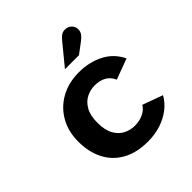

<svg xmlns="http://www.w3.org/2000/svg" viewBox="-196 -867 1023 1023"><g transform="rotate(-45 316.0 -355.5)"><path d="M340.7 12Q254.8 12 195.9 -21.1Q137 -54.2 106.9 -113.3Q76.8 -172.3 76.8 -250Q76.8 -327.5 110.5 -385.9Q144.1 -444.4 203.6 -477.1Q263 -509.9 340.4 -509.9Q417.8 -509.9 479.6 -478.3Q541.4 -446.8 572.5 -382.4L455.5 -339.1Q442.5 -370.1 415.3 -385.5Q388.2 -400.9 349.9 -400.9Q318.1 -400.9 288.3 -386.1Q258.5 -371.3 239.3 -338Q220.1 -304.7 220.1 -249.7Q220.1 -193.5 239.2 -159.9Q258.3 -126.3 288.2 -111.7Q318.2 -97 349.3 -97Q385.6 -97 414.1 -110.6Q442.6 -124.1 456.9 -148.2L571.2 -106.5Q551 -69.8 516.4 -43.3Q481.9 -16.9 437.1 -2.4Q392.3 12 340.7 12ZM299.6 -573.7 394.3 -689.2Q407.7 -705.6 419.4 -714.5Q431.1 -723.4 448.6 -723.4Q471.5 -723.4 486 -708.8Q500.4 -694.3 500.4 -673.9Q500.4 -660.1 493.6 -647.6Q486.7 -635.1 462.8 -616.9L405.1 -573.7Z"/></g></svg>

Font: Atkinson Hyperlegible Mono ExtraLight
Style: Regular
Weight: 200
Monospace: yes
Designer: Elliott Scott, Megan Eiswerth, Linus Boman, Theodore Petrosky, Letters from Sweden
Foundry: Applied Design Works, Letters from Sweden
Version: Version 2.001